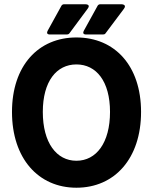

<svg xmlns="http://www.w3.org/2000/svg" viewBox="-20 -853 714 897"><path d="M337 24C516 24 639 -113 639 -330C639 -546 516 -678 337 -678C159 -678 36 -546 36 -330C36 -113 159 24 337 24ZM337 -102C244 -102 180 -186 180 -330C180 -473 244 -552 337 -552C430 -552 494 -473 494 -330C494 -186 430 -102 337 -102ZM294 -692C297 -692 302 -694 304 -697L390 -813C405 -833 380 -833 380 -833H278C274 -833 269 -830 267 -826L203 -710C192 -690 214 -692 214 -692ZM372 -710C361 -690 383 -692 383 -692H462C465 -692 470 -693 472 -696L559 -812C574 -832 549 -833 549 -833H447C443 -833 438 -830 436 -826Z"/></svg>

Font: Falling Sky
Style: Bd
Weight: 700
Designer: Paul D. Hunt
Foundry: Adobe Systems Incorporated
Version: Version 1.02